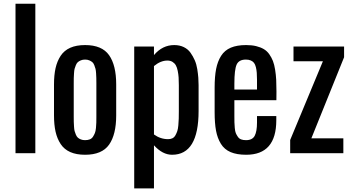

<svg xmlns="http://www.w3.org/2000/svg" viewBox="-20 -830 1907 1040"><path d="M64 0V-809.6H171.4V0Z M272.5 -205.1V-372.6Q272.5 -423.3 281 -461.2Q289.6 -499 308.6 -527.8Q327.6 -556.6 360.6 -571.3Q393.6 -585.9 440.9 -585.9Q532.2 -585.9 570.8 -531.2Q609.4 -476.6 609.4 -372.6V-205.1Q609.4 -101.1 570.8 -46.4Q532.2 8.3 440.9 8.3Q393.6 8.3 360.6 -6.3Q327.6 -21 308.6 -49.8Q289.6 -78.6 281 -116.5Q272.5 -154.3 272.5 -205.1ZM379.4 -198.2Q379.4 -179.7 379.6 -170.4Q379.9 -161.1 380.9 -145Q381.8 -128.9 384 -120.4Q386.2 -111.8 390.9 -100.8Q395.5 -89.8 401.9 -84.2Q408.2 -78.6 418.2 -74.7Q428.2 -70.8 440.9 -70.8Q455.6 -70.8 466.6 -75.2Q477.5 -79.6 483.9 -89.8Q490.2 -100.1 494.1 -109.6Q498 -119.1 499.8 -137Q501.5 -154.8 501.7 -165.8Q502 -176.8 502 -198.2V-379.4Q502 -397.9 501.7 -407.2Q501.5 -416.5 500.5 -432.6Q499.5 -448.7 497.3 -457.3Q495.1 -465.8 490.7 -477.1Q486.3 -488.3 479.7 -493.7Q473.1 -499 463.4 -503.2Q453.6 -507.3 440.9 -507.3Q428.2 -507.3 418.2 -503.2Q408.2 -499 401.9 -493.7Q395.5 -488.3 390.9 -477.1Q386.2 -465.8 384 -457.3Q381.8 -448.7 380.9 -432.6Q379.9 -416.5 379.6 -407.2Q379.4 -397.9 379.4 -379.4Z M707 190.4V-578.1H814V-531.7Q859.9 -585.9 923.8 -585.9Q952.6 -585.9 975.3 -575Q998 -564 1011.7 -544.7Q1025.4 -525.4 1034.9 -503.7Q1044.4 -481.9 1048.6 -455.3Q1052.7 -428.7 1054.2 -409.2Q1055.7 -389.6 1055.7 -368.7V-229Q1055.7 8.3 912.1 8.3Q860.4 8.3 814 -43V190.4ZM814 -101.6Q849.1 -76.2 890.6 -76.2Q904.3 -76.2 914.1 -81.1Q923.8 -85.9 930.2 -97.2Q936.5 -108.4 940.4 -120.1Q944.3 -131.8 946 -151.6Q947.8 -171.4 948.2 -187.5Q948.7 -203.6 948.7 -228.5V-368.7Q948.7 -393.1 947.5 -410.6Q946.3 -428.2 942.6 -446.5Q939 -464.8 932.4 -476.3Q925.8 -487.8 914.3 -494.9Q902.8 -502 886.7 -502Q850.1 -502 814 -472.2Z M1142.6 -222.7V-355Q1142.6 -415 1150.6 -456.3Q1158.7 -497.6 1177.7 -527.6Q1196.8 -557.6 1230.2 -571.8Q1263.7 -585.9 1313 -585.9Q1343.8 -585.9 1367.7 -580.1Q1391.6 -574.2 1408.9 -564Q1426.3 -553.7 1438.5 -536.4Q1450.7 -519 1458.3 -499.8Q1465.8 -480.5 1470.2 -452.9Q1474.6 -425.3 1476.1 -397.9Q1477.5 -370.6 1477.5 -334L1477.1 -287.1H1249.5V-210Q1249.5 -208 1249.5 -203.6Q1249.5 -179.2 1249.8 -167.5Q1250 -155.8 1251.7 -137Q1253.4 -118.2 1257.3 -108.9Q1261.2 -99.6 1268.1 -89.4Q1274.9 -79.1 1285.9 -75Q1296.9 -70.8 1312.5 -70.8Q1347.2 -70.8 1359.6 -94.5Q1372.1 -118.2 1372.1 -166V-201.2H1476.6V-178.7Q1476.6 8.3 1313.5 8.3Q1262.7 8.3 1229 -6.1Q1195.3 -20.5 1176.5 -51Q1157.7 -81.5 1150.1 -122.3Q1142.6 -163.1 1142.6 -222.7ZM1249.5 -345.2H1372.1V-397.5Q1372.1 -420.4 1370.8 -436Q1369.6 -451.7 1366 -466.3Q1362.3 -481 1356 -489.3Q1349.6 -497.6 1338.6 -502.4Q1327.6 -507.3 1312 -507.3Q1273.9 -507.3 1261.7 -480Q1249.5 -452.6 1249.5 -376.5Z M1551.8 0V-71.8L1729 -498H1569.8V-578.1H1843.8V-520L1666.5 -80.6H1839.8V0Z"/></svg>

Font: Oswald Regular
Style: Regular
Weight: 400
Designer: Vernon Adams
Foundry: Vernon Adams
Version: 3.0; ttfautohint (v0.95) -l 8 -r 50 -G 200 -x 0 -w "G" -W -c